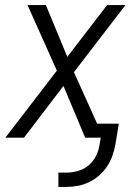

<svg xmlns="http://www.w3.org/2000/svg" viewBox="-20 -540 540 753"><path d="M209 193V137H239Q262 137 285.5 130.5Q309 124 328 108Q347 92 357.5 69.5Q368 47 371 24L375 0H314L229 -203L74 0H1L203 -263L88 -520H160L244 -317L400 -520H472L270 -257L361 -55H446L433 24Q429 47 421.5 69Q414 91 401 111Q388 131 369.5 147.5Q351 164 329 174.5Q307 185 284.5 189Q262 193 239 193Z"/></svg>

Font: Iosevka SS04 Light
Style: Italic
Weight: 300
Italic angle: -9°
Monospace: yes
Designer: Belleve Invis
Foundry: Belleve Invis
Version: Version 19.0.0; ttfautohint (v1.8.4)